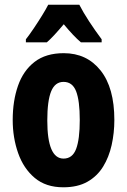

<svg xmlns="http://www.w3.org/2000/svg" viewBox="-20 -786 541 816"><path d="M466 -276Q466 -221 454.5 -169.5Q443 -118 418 -77.5Q393 -37 351.5 -13.5Q310 10 249 10Q175 10 127.5 -30Q80 -70 57 -135.5Q34 -201 34 -276Q34 -357 56.5 -421.5Q79 -486 127 -523Q175 -560 251 -560Q349 -560 407.5 -486.5Q466 -413 466 -276ZM181 -274Q181 -112 250 -112Q288 -112 303.5 -153Q319 -194 319 -276Q319 -358 303.5 -398Q288 -438 250 -438Q214 -438 197.5 -398Q181 -358 181 -274ZM317 -766Q334 -733 358.5 -695.5Q383 -658 412 -619V-606H324Q293 -632 251 -683Q230 -658 211.5 -638Q193 -618 179 -606H90V-619Q105 -638 123.5 -665.5Q142 -693 159 -720.5Q176 -748 185 -766Z"/></svg>

Font: Noto Sans ExtraCondensed ExtraBold
Style: Regular
Weight: 800
Width: 2
Designer: Monotype Design Team
Foundry: Monotype Imaging Inc.
Version: Version 2.013; ttfautohint (v1.8.4.7-5d5b)